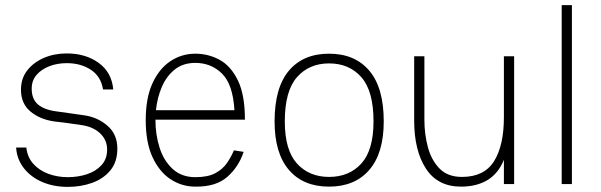

<svg xmlns="http://www.w3.org/2000/svg" viewBox="-20 -720 2350 751"><path d="M245 11Q190 11 145.5 -8Q101 -27 73.5 -62Q46 -97 43 -143H83Q87 -105 110.5 -79Q134 -53 169.5 -40Q205 -27 245 -27Q285 -27 320 -38.5Q355 -50 377 -74Q399 -98 399 -135Q399 -173 371 -199Q343 -225 297 -231Q271 -235 245 -238.5Q219 -242 192 -245Q136 -253 99 -284Q62 -315 62 -369Q62 -413 86.5 -444.5Q111 -476 151.5 -493.5Q192 -511 241 -511Q315 -511 366 -474Q417 -437 423 -370H383Q375 -421 335.5 -447Q296 -473 241 -473Q204 -473 173 -461Q142 -449 123 -427Q104 -405 104 -373Q104 -332 129 -311Q154 -290 203 -284Q222 -281 253 -277Q284 -273 309 -269Q361 -262 400 -228.5Q439 -195 439 -139Q439 -87 412 -54Q385 -21 341 -5Q297 11 245 11Z M895 -132 933 -126Q914 -68 869.5 -28.5Q825 11 744 10Q691 10 647 -19Q603 -48 576.5 -105.5Q550 -163 550 -250Q550 -337 576.5 -394.5Q603 -452 647 -481Q691 -510 744 -510Q795 -510 839 -486Q883 -462 910.5 -405.5Q938 -349 938 -252H588V-250Q588 -194 604 -143Q620 -92 655 -59.5Q690 -27 744 -27Q793 -27 822 -42.5Q851 -58 867.5 -82Q884 -106 895 -132ZM744 -474Q696 -474 663.5 -448Q631 -422 613 -380Q595 -338 590 -289H897Q891 -390 848.5 -432Q806 -474 744 -474Z M1054 -245Q1054 -377 1110 -443.5Q1166 -510 1267 -510Q1368 -510 1424.5 -443.5Q1481 -377 1481 -245Q1481 -121 1424.5 -55.5Q1368 10 1267 10Q1166 10 1110 -55.5Q1054 -121 1054 -245ZM1267 -28Q1346 -28 1393.5 -80.5Q1441 -133 1441 -245Q1441 -364 1393.5 -418Q1346 -472 1267 -472Q1189 -472 1141.5 -418Q1094 -364 1094 -245Q1094 -133 1141.5 -80.5Q1189 -28 1267 -28Z M1640 -251Q1640 -196 1653.5 -145Q1667 -94 1699 -61Q1731 -28 1787 -28Q1874 -28 1912.5 -89.5Q1951 -151 1951 -262V-500H1991V0H1951V-95Q1929 -41 1886.5 -15.5Q1844 10 1783 10Q1692 10 1646 -60.5Q1600 -131 1600 -249V-500H1640Z M2177 -700H2217V0H2177Z"/></svg>

Font: Haskoy ExtraLight
Style: Regular
Weight: 200
Designer: Ertekin Erdin
Foundry: Ertekin Erdin
Version: Version 2.000; ttfautohint (v1.8.4.7-5d5b)